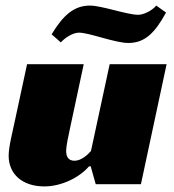

<svg xmlns="http://www.w3.org/2000/svg" viewBox="-20 -660 625 688"><path d="M306 -119C294 -105 271 -84 247 -84C224 -84 217 -100 217 -120C217 -135 225 -174 230 -196L280 -430H77L35 -235C26 -191 11 -135 11 -102C11 -37 59 8 139 8C199 8 264 -23 299 -64H305L323 0H485L577 -430H373ZM540 -640C524 -621 494 -607 475 -607C435 -607 345 -640 302 -640C245 -640 206 -605 165 -537L198 -508C210 -522 239 -543 263 -543C300 -543 392 -506 440 -506C499 -506 535 -542 575 -615Z"/></svg>

Font: Racing Sans One
Style: Regular
Weight: 400
Designer: Pablo Impallari, Rodrigo Fuenzalida
Foundry: Pablo Impallari, Rodrigo Fuenzalida
Version: Version 1.001